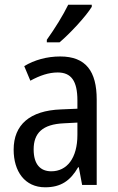

<svg xmlns="http://www.w3.org/2000/svg" viewBox="-20 -786 500 816"><path d="M370 -757V-766H270C248 -721 214 -666 179 -617V-606H233C276 -642 345 -716 370 -757ZM236 -546C179 -546 126 -531 83 -505L109 -443C149 -465 187 -478 225 -478C282 -478 309 -443 309 -359V-324L239 -321C107 -316 38 -256 38 -150C38 -58 85 10 172 10C239 10 279 -18 312 -75H315L329 0H391V-363C391 -483 345 -546 236 -546ZM252 -262 309 -265V-213C309 -113 264 -58 198 -58C152 -58 123 -87 123 -151C123 -220 160 -258 252 -262Z"/></svg>

Font: Noto Sans Georgian Condensed
Style: Regular
Weight: 400
Width: 3
Designer: Monotype Design Team, Akaki Razmadze
Foundry: Google LLC
Version: Version 2.005